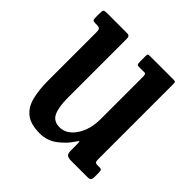

<svg xmlns="http://www.w3.org/2000/svg" viewBox="-147 -639 769 769"><g transform="rotate(45 238.0 -254.0)"><path d="M58 -164V-435.5Q58 -450 53.5 -454Q49 -458 37.5 -458H29Q19 -458 16.2 -461.5Q13.5 -465 13.5 -475.5V-497Q13.5 -513 16.5 -516.5Q19.5 -520 35 -520H145.5Q156.5 -520 159.5 -515.8Q162.5 -511.5 162.5 -503V-170.5Q162.5 -117 175.2 -89.5Q188 -62 222.5 -62Q261.5 -62 288.8 -102.2Q316 -142.5 316 -202.5V-440.5Q316 -458 309.5 -458H276.5Q268.5 -458 266.5 -461.5Q264.5 -465 264.5 -478.5V-507Q264.5 -516 266.5 -518Q268.5 -520 277 -520H406.5Q418.5 -520 420.5 -517.8Q422.5 -515.5 422.5 -502.5V-81.5Q422.5 -68.5 425.8 -65.2Q429 -62 439 -62H448.5Q459 -62 460.8 -57.5Q462.5 -53 462.5 -39.5V-23Q462.5 -9 458.5 -4.5Q454.5 0 442 0H350Q335.5 0 328 -5Q320.5 -10 320.5 -28.5V-53Q320.5 -76.5 319 -78.8Q317.5 -81 307.5 -65.5Q290.5 -38.5 258.2 -13.5Q226 11.5 184 11.5Q132 11.5 104.8 -10Q77.5 -31.5 67.8 -71Q58 -110.5 58 -164Z"/></g></svg>

Font: Besley* Condensed Medium
Style: Regular
Weight: 500
Width: 3
Designer: Owen Earl
Foundry: indestructible type*
Version: Version 3.000; ttfautohint (v1.8.3)